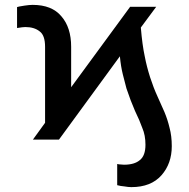

<svg xmlns="http://www.w3.org/2000/svg" viewBox="-20 -573 775 788"><path d="M165 -69V-381Q165 -428 143 -444Q121 -462 84 -462Q74 -462 50 -458V-544Q55 -546 81 -550Q101 -553 114 -553Q193 -553 232 -506Q272 -460 272 -381V-215L514 -545H621L558 -460Q564 -388 574 -342Q582 -300 596 -256Q610 -213 626 -178L655 -113Q668 -82 676 -48Q685 -15 685 27Q685 98 643 146Q600 195 519 195Q507 195 490 192Q476 191 461 187V100Q469 102 475 102Q481 103 489 103Q532 103 554 84Q577 66 577 21Q577 -18 564 -48Q553 -79 534 -118Q516 -159 499 -210L484 -268Q476 -300 472 -342L222 0H115Z"/></svg>

Font: Sinter Medium
Style: Regular
Weight: 500
Foundry: Adobe & rsms
Version: Version 1.000